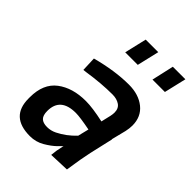

<svg xmlns="http://www.w3.org/2000/svg" viewBox="-213 -828 941 941"><g transform="rotate(45 257.5 -357.0)"><path d="M167 11Q32 11 32 -115V-124Q32 -217 90 -261Q148 -305 240 -305Q286 -305 364 -288L376 -339Q379 -353 379 -364Q379 -393 359 -406.5Q339 -420 309 -420Q232 -420 141 -406L123 -404L120 -480Q236 -511 332 -511Q400 -511 443 -476.5Q486 -442 486 -381Q486 -362 481 -339L462 -263L463 -262L435 -140Q424 -91 411 -2L306 2L310 -31L318 -71Q318 -70 297 -49.5Q276 -29 242 -9Q208 11 167 11ZM195 -80Q221 -80 245 -92Q269 -104 290.5 -120Q312 -136 333 -158L347 -215Q275 -229 246 -229Q140 -229 140 -137Q140 -106 153.5 -93Q167 -80 195 -80ZM294 -610H207L234 -725H321ZM482 -610H396L422 -725H509Z"/></g></svg>

Font: Storia Sans SemiBold
Style: Italic
Weight: 600
Italic angle: -13°
Designer: Campivisivi
Foundry: Accademia di Belle Arti di Urbino and students of MA course of Visual design
Version: Version 60.001;May 25, 2020;FontCreator 12.0.0.2522 64-bit